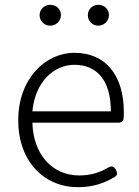

<svg xmlns="http://www.w3.org/2000/svg" viewBox="-20 -767 578 800"><path d="M398 -256H475C486 -256 494 -263 495 -274C496 -282 496 -291 496 -299C496 -455 419 -547 290 -547C170 -547 56 -440 56 -266C56 -91 167 13 305 13C371 13 418 -6 457 -29C470 -37 470 -46 463 -59C455 -74 444 -78 430 -68C395 -48 357 -36 310 -36C195 -36 118 -127 115 -256H304ZM360 -303H278H115C126 -425 204 -497 290 -497C384 -497 442 -432 442 -303ZM221 -735C213 -742 202 -747 189 -747C165 -747 145 -728 145 -704C145 -679 165 -660 189 -660C202 -660 213 -665 221 -673C229 -681 234 -692 234 -704C234 -716 229 -727 221 -735ZM421 -735C413 -742 402 -747 390 -747C365 -747 346 -728 346 -704C346 -679 365 -660 390 -660C402 -660 413 -665 421 -673C429 -681 434 -692 434 -704C434 -716 429 -727 421 -735Z"/></svg>

Font: GenSenRounded2 TW L
Style: Regular
Weight: 300
Version: Version 2.100;PS 2.1;hotconv 16.6.51;makeotf.lib2.5.65220 DE